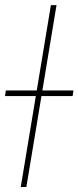

<svg xmlns="http://www.w3.org/2000/svg" viewBox="-41 -748 314 768"><path d="M185.1 -727.5 64.5 0H42L162.6 -727.5ZM-21 -363.8 -17.6 -386.2H252.9L249.5 -363.8Z"/></svg>

Font: Inter 20pt Thin
Style: Italic
Weight: 250
Italic angle: -9.3988°
Version: Version 4.001;git-66647c0bb